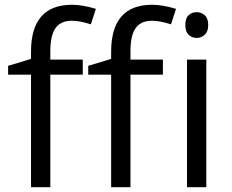

<svg xmlns="http://www.w3.org/2000/svg" viewBox="-20 -785 972 805"><path d="M663 -472H527V0H446V-472H350V-509L446 -538V-568Q446 -765 618 -765Q661 -765 718 -748L697 -683Q650 -698 617 -698Q571 -698 549 -667.5Q527 -637 527 -570V-535H663ZM327 -472H191V0H110V-472H14V-509L110 -538V-568Q110 -765 282 -765Q325 -765 382 -748L361 -683Q314 -698 281 -698Q235 -698 213 -667.5Q191 -637 191 -570V-535H327ZM845 0H764V-535H845ZM757 -680Q757 -708 770.5 -721Q784 -734 805 -734Q824 -734 838.5 -721Q853 -708 853 -680Q853 -653 838.5 -639.5Q824 -626 805 -626Q784 -626 770.5 -639.5Q757 -653 757 -680Z"/></svg>

Font: Stephens Clock
Style: Regular
Weight: 400
Designer: Peter Wiegel (catfonts.de) with slight modifications by DT1.org
Version: Version 0.9.1